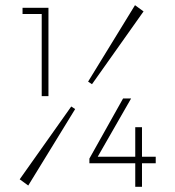

<svg xmlns="http://www.w3.org/2000/svg" viewBox="-20 -706 676 741"><path d="M255 -295 270 -285 89 10 56 -14ZM335 -381 320 -391 501 -686 534 -662ZM141 -335V-676H167V-335ZM67 -652V-676H162V-652ZM325 -94 455 -326H486L353 -94ZM325 -76V-94L336 -101H581V-76ZM502 15V-215H528V15Z"/></svg>

Font: Marine Company Thin
Style: Regular
Weight: 100
Designer: Rodrigo Fuenzalida
Foundry: fragTYPE
Version: Version 1.000